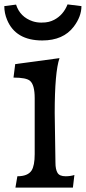

<svg xmlns="http://www.w3.org/2000/svg" viewBox="-23 -856 392 876"><path d="M248.5 -590.8Q226.6 -527.3 226.6 -340.8L230 -113.3Q230 -83.5 239.3 -67.6Q248.5 -51.8 276.4 -51.8Q298.8 -51.8 316.4 -57.6L309.6 0H47.4L56.2 -51.8Q104 -51.8 121.1 -78.1Q135.3 -100.6 135.3 -152.8V-408.2Q135.3 -469.2 113.8 -487.3Q96.7 -502 38.6 -502L46.4 -563.5ZM-3.4 -828.1 50.3 -835Q68.4 -778.3 126.5 -758.8Q145 -752.9 165.5 -752.9Q186 -752.9 199.5 -756.3Q212.9 -759.8 224.1 -765.6Q266.1 -787.6 285.2 -835.9L348.6 -828.1Q348.6 -780.8 313.5 -734.4Q265.6 -671.4 169.9 -671.4Q48.3 -671.4 9.3 -765.6Q-3.4 -795.9 -3.4 -828.1Z"/></svg>

Font: HeadlandOne
Style: Regular
Weight: 400
Designer: Gary Lonergan
Foundry: Sorkin Type Co.
Version: Version 1.002